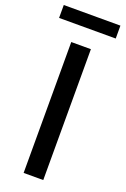

<svg xmlns="http://www.w3.org/2000/svg" viewBox="-195 -913 631 965"><g transform="rotate(20 120.5 -431.0)"><path d="M68 0V-700H173V0ZM-31 -793V-862H272V-793Z"/></g></svg>

Font: Cabin Condensed Medium
Style: Regular
Weight: 500
Width: 3
Designer: Pablo Impallari
Foundry: Pablo Impallari. http://www.impallari.com Igino Marini. http://www.ikern.com
Version: Version 3.001; ttfautohint (v1.8.3)